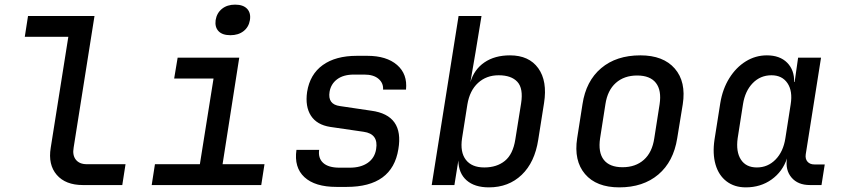

<svg xmlns="http://www.w3.org/2000/svg" viewBox="-20 -799 3640 829"><path d="M338 0Q263 0 225 -44Q187 -88 199 -161L275 -640H87L101 -730H388L298 -162Q292 -129 307.5 -109.5Q323 -90 355 -90H522L508 0Z M635 0 649 -90H843L902 -460H732L747 -550H1013L941 -90H1122L1108 0ZM975 -647Q940 -647 923.5 -664.5Q907 -682 911 -712Q916 -743 938.5 -761Q961 -779 995 -779Q1030 -779 1047 -761Q1064 -743 1059 -712Q1054 -682 1031.5 -664.5Q1009 -647 975 -647Z M1433 8Q1340 8 1294.5 -34Q1249 -76 1260 -152H1358Q1353 -116 1375.5 -95.5Q1398 -75 1446 -75H1490Q1538 -75 1568 -96Q1598 -117 1604 -155Q1615 -221 1550 -230L1406 -251Q1348 -260 1322.5 -299.5Q1297 -339 1306 -402Q1318 -478 1373.5 -518Q1429 -558 1521 -558H1566Q1649 -558 1694.5 -518.5Q1740 -479 1733 -412H1634Q1636 -440 1614.5 -458.5Q1593 -477 1553 -477H1508Q1463 -477 1436 -457Q1409 -437 1403 -403Q1394 -348 1448 -341L1583 -321Q1725 -302 1700 -155Q1674 8 1477 8Z M2091 10Q2029 10 1994.5 -20.5Q1960 -51 1959 -106L1942 0H1844L1960 -730H2059L2033 -572L2011 -444Q2027 -499 2071.5 -529.5Q2116 -560 2182 -560Q2264 -560 2304 -504.5Q2344 -449 2329 -354L2304 -196Q2289 -98 2232.5 -44Q2176 10 2091 10ZM2071 -76Q2125 -76 2160 -104.5Q2195 -133 2205 -197L2230 -353Q2240 -417 2214 -445.5Q2188 -474 2133 -474Q2080 -474 2044 -441Q2008 -408 1998 -348L1975 -202Q1966 -142 1991.5 -109Q2017 -76 2071 -76Z M2654 10Q2555 10 2506 -47.5Q2457 -105 2472 -202L2495 -349Q2510 -449 2575.5 -504.5Q2641 -560 2745 -560Q2844 -560 2893.5 -503Q2943 -446 2928 -349L2904 -202Q2888 -101 2822.5 -45.5Q2757 10 2654 10ZM2668 -77Q2724 -77 2760 -109Q2796 -141 2805 -202L2828 -349Q2837 -409 2812 -441Q2787 -473 2731 -473Q2675 -473 2639 -441Q2603 -409 2594 -349L2571 -202Q2562 -141 2587 -109Q2612 -77 2668 -77Z M3200 10Q3151 10 3117 -16Q3083 -42 3069.5 -88.5Q3056 -135 3065 -196L3090 -354Q3100 -415 3129 -461.5Q3158 -508 3200 -534Q3242 -560 3291 -560Q3347 -560 3378.5 -528.5Q3410 -497 3409 -445H3411L3426 -550H3525L3459 -133Q3456 -113 3466.5 -101Q3477 -89 3496 -89H3541L3527 0H3477Q3425 0 3397.5 -32.5Q3370 -65 3378 -115Q3359 -58 3311.5 -24Q3264 10 3200 10ZM3248 -76Q3295 -76 3328.5 -110Q3362 -144 3371 -202L3394 -349Q3403 -406 3380 -440Q3357 -474 3311 -474Q3263 -474 3230 -440Q3197 -406 3188 -349L3165 -202Q3157 -144 3179 -110Q3201 -76 3248 -76Z"/></svg>

Font: JetBrains Mono NL Medium
Style: Italic
Weight: 500
Italic angle: -9°
Monospace: yes
Designer: Philipp Nurullin, Konstantin Bulenkov
Foundry: JetBrains
Version: Version 2.305; ttfautohint (v1.8.4.7-5d5b)